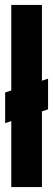

<svg xmlns="http://www.w3.org/2000/svg" viewBox="-20 -763 217 783"><path d="M26 0V-269L1 -261V-386L26 -394V-743H151V-434L176 -442V-317L151 -309V0Z"/></svg>

Font: Saira Ultra Condensed Black
Style: Regular
Weight: 900
Width: 1
Designer: Hector Gatti with collaboration of the Omnibus-Type team
Foundry: Omnibus-Type
Version: Version 1.001; ttfautohint (v1.8)